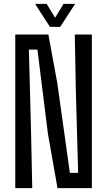

<svg xmlns="http://www.w3.org/2000/svg" viewBox="-20 -980 558 1000"><path d="M59.5 0V-800H232L278.5 -546.5L344 -79.5H387L375 -509.5L369.5 -800H458.5V0H279.5L229.5 -284L175 -721.5H130.5L141.5 -300.5L148 0ZM240 -840 162.5 -960H223L267 -887.5L311 -960H371.5L293.5 -840Z"/></svg>

Font: Big Shoulders Text Thin Medium
Style: Regular
Weight: 500
Version: Version 2.002